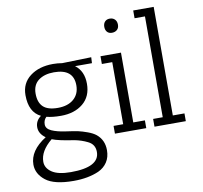

<svg xmlns="http://www.w3.org/2000/svg" viewBox="-102 -860 1286 1219"><g transform="rotate(-10 541.0 -250.0)"><path d="M41 104Q41 14 148 -54Q106 -84 106 -125.5Q106 -167 142 -193Q68 -229 68 -339Q68 -416 126 -460Q184 -504 274 -504Q303 -504 333 -499L521 -504L519 -466H410Q465 -425 465 -343Q465 -261 410 -216Q355 -171 268 -171Q212 -171 175 -181Q156 -163 156 -135Q156 -107 190.5 -91.5Q225 -76 279.5 -68.5Q334 -61 359 -55.5Q384 -50 417 -38Q450 -26 470 -10Q517 29 517 94Q517 139 496 171Q475 203 438 220Q370 250 276 250Q151 250 96 207Q41 164 41 104ZM106 97Q106 138 146 165Q186 192 268 192Q452 192 452 94Q452 45 408 24Q370 5 324 -4Q226 -18 183 -35Q106 28 106 97ZM397 -345Q397 -451 271 -451Q209 -451 171 -422.5Q133 -394 133 -337.5Q133 -281 162.5 -252.5Q192 -224 257 -224Q322 -224 359.5 -256.5Q397 -289 397 -345Z M580 -450V-500H712V-50H787V0H585V-50H647V-450ZM678 -634Q658 -634 647 -646.5Q636 -659 636 -679.5Q636 -700 647.5 -712.5Q659 -725 679 -725Q699 -725 711.5 -712.5Q724 -700 724 -678.5Q724 -657 711 -645.5Q698 -634 678 -634Z M835 -700V-750H967V-50H1042V0H840V-50H902V-700Z"/></g></svg>

Font: Antic Slab
Style: Regular
Weight: 400
Designer: Santiago Orozco
Foundry: Santiago Orozco
Version: Version 001.002